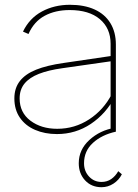

<svg xmlns="http://www.w3.org/2000/svg" viewBox="-20 -550 577 802"><path d="M271 -508Q211 -508 166.5 -484Q122 -460 99 -408L76 -418Q103 -474 155 -502Q207 -530 272 -530Q332 -530 375 -510.5Q418 -491 441 -453.5Q464 -416 464 -364V0H442V-367Q442 -432 397 -470Q352 -508 271 -508ZM40 -139Q40 -182 63 -211.5Q86 -241 131 -259Q176 -277 246 -287L450 -317V-295L240 -265Q182 -257 142.5 -241.5Q103 -226 82.5 -201Q62 -176 62 -139Q62 -80 107 -46Q152 -12 219 -12Q292 -12 352.5 -51.5Q413 -91 447 -157L460 -146Q423 -75 359.5 -32.5Q296 10 218 10Q167 10 126.5 -7.5Q86 -25 63 -58.5Q40 -92 40 -139ZM309 132Q309 75 353.5 34.5Q398 -6 459 -16L464 0Q405 13 368 47Q331 81 331 132Q331 165 352 187.5Q373 210 404 210Q427 210 444.5 198Q462 186 474 165L489 178Q477 202 454 217Q431 232 404 232Q362 232 335.5 203.5Q309 175 309 132Z"/></svg>

Font: Easer Grotesk Variable
Style: Regular
Weight: 400
Designer: Boardeaser, Bonnie Shaver-Troup, Thomas Jockin
Foundry: Lexend
Version: Version 1.001;Glyphs 3.1.2 (3151)